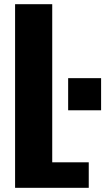

<svg xmlns="http://www.w3.org/2000/svg" viewBox="-20 -899 504 919"><path d="M52.2 0V-878.9H230V-122.1H404.8V0ZM306.2 -371.1V-524.9H463.9V-371.1Z"/></svg>

Font: Oswald-Bold
Style: Bold
Weight: 700
Designer: vernon adams
Foundry: vernon adams
Version: Version 2.002; ttfautohint (v0.92.18-e454-dirty) -l 8 -r 50 